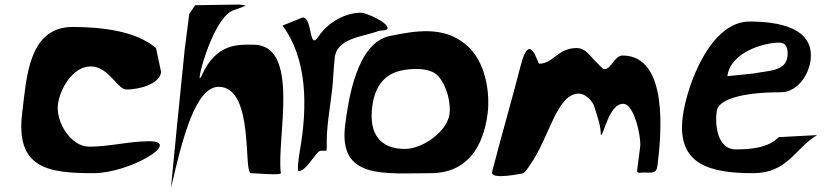

<svg xmlns="http://www.w3.org/2000/svg" viewBox="-20 -764 3634 847"><path d="M668.3 -552C579.4 -628.5 424.2 -645 300.2 -645C104.6 -645 97.2 -417.9 78.3 -270C46.5 -21.5 190.6 0 391.7 0C553.7 0 789.5 -142.4 634.8 -141C547.1 -140.2 462.1 -117 373.7 -117C291.6 -117 225.8 -227.2 235.5 -303C244.5 -373.2 301.9 -471 380 -471C459.9 -471 497.4 -369 537.9 -369C589.3 -369 683.7 -390.8 690.8 -446Z M1097.5 -567C1035.2 -567 934.7 -576 870.3 -432C833.1 -348.9 910.3 -675.8 1005.7 -717C1011.5 -719.5 1062.4 -738 1062.4 -738C1062.8 -741.1 1036.2 -744 1036.2 -744L840.8 -741L814.8 -702C808 -649 801.2 -596 794.5 -543C792.5 -527.4 732 76 734.9 63C785 -156 843.2 -381 944.7 -381C1103.7 -381 1052.3 0 1087 0C1106.8 0 1220.5 10.7 1219 0C1198.5 -147.3 1308.7 -567 1097.5 -567Z M1226.3 -651C1336.5 -503.5 1337.1 -291.5 1302.3 -96C1300.1 -83.5 1288.8 -9 1297.2 -9C1333.7 -9 1374 -99 1395.7 -99H1416.7C1421.9 -99 1421.3 -111.5 1421.6 -114C1418.4 -198.9 1436 -286 1445.6 -372C1450.3 -414.1 1451.2 -462.6 1456.1 -501C1459.1 -596.7 1580.7 -600.8 1649.2 -627C1659.8 -631.1 1688.3 -627.4 1689.7 -639C1693 -664.4 1595.2 -708 1572.6 -708C1501.2 -707.5 1426.4 -664.9 1385.1 -603C1340.6 -536.2 1360.7 -687 1314.9 -687Z M1963.1 -261.5C1953.1 -183.7 1844.2 -107 1766.4 -107C1658.1 -107 1606.5 -172.4 1622 -293.5C1631.4 -366.5 1663.1 -433.5 1749 -452.7C1785.5 -460.9 1878 -470.7 1914.9 -426.5C1954.8 -378.7 1968.7 -305.5 1963.1 -261.5ZM1879.4 0C2036.7 0 2111.6 -110.3 2131.2 -263.5C2141.9 -347.2 2126.2 -496.9 2030.3 -571.2C1934 -648.9 1813.6 -628.8 1700.1 -605.2C1551.9 -576 1516 -316.8 1502.7 -212.5C1471.7 29.5 1676.7 0 1879.4 0Z M2320.1 -39C2404.6 -160 2435.8 -351 2534 -351C2563 -351 2594.9 -317.6 2601.7 -294C2613.6 -253.4 2630.4 -213.6 2630.6 -168C2644.6 -168 2665.6 -306 2729.3 -306C2778.7 -306 2809.2 -157.2 2804.1 -117L2790.7 -12C2788.7 3.1 2806.5 -3 2819.5 -3C2854.1 -3 2875.6 4.2 2880.3 -33C2897.9 -170.3 2930.1 -519 2726.5 -519C2690.6 -519 2677.2 -459 2646.8 -459C2637.1 -459 2620 -481.7 2611.7 -489C2585.3 -512.2 2565.4 -552.4 2523.7 -552C2440.5 -552 2420.2 -483 2358.9 -483C2351 -483 2317.5 -633.8 2276.8 -474C2239.4 -327.2 2189 -154.9 2150.9 -6C2140.9 33 2289.1 0 2289.1 0C2302.9 -11.8 2309.1 -23 2320.1 -39Z M3188.8 -428C3202.2 -533.2 3349.1 -576 3417.7 -576C3451.7 -576 3456.9 -545.3 3454 -516C3447.4 -449 3368.9 -453 3306.3 -440ZM3423.7 -357C3497.3 -357 3547.2 -431.9 3555.7 -498C3574.6 -645.3 3405.6 -669 3286.6 -669C3112.3 -669 3009.3 -385.7 2991.9 -249C2964.9 -38.7 3109.6 0 3302 0C3455 0 3485.9 -109.2 3584.5 -168L3415.3 -159C3368.9 -110.7 3289.1 -105 3225.4 -105C3144.5 -105 3132.5 -213.9 3142.3 -276C3149.5 -321.5 3242.2 -357 3423.7 -357Z"/></svg>

Font: Rocketfuel
Style: Italic
Weight: 400
Designer: Mew Too
Foundry: Cannot Into Space Fonts.
Version: Version 0.27